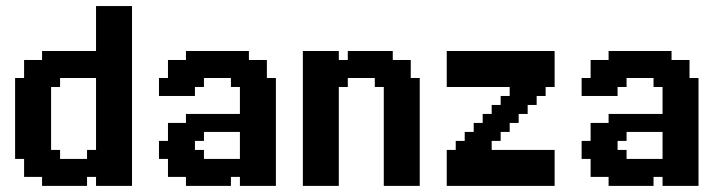

<svg xmlns="http://www.w3.org/2000/svg" viewBox="-20 -608 2364 628"><path d="M411.8 -588.2V-558.8H382.4V-588.2ZM382.4 -588.2V-558.8H352.9V-588.2ZM352.9 -588.2V-558.8H323.5V-588.2ZM323.5 -588.2V-558.8H294.1V-588.2ZM323.5 -558.8V-529.4H294.1V-558.8ZM323.5 -529.4V-500H294.1V-529.4ZM352.9 -529.4V-500H323.5V-529.4ZM382.4 -529.4V-500H352.9V-529.4ZM382.4 -558.8V-529.4H352.9V-558.8ZM411.8 -558.8V-529.4H382.4V-558.8ZM352.9 -558.8V-529.4H323.5V-558.8ZM411.8 -529.4V-500H382.4V-529.4ZM411.8 -500V-470.6H382.4V-500ZM411.8 -470.6V-441.2H382.4V-470.6ZM382.4 -470.6V-441.2H352.9V-470.6ZM352.9 -470.6V-441.2H323.5V-470.6ZM323.5 -470.6V-441.2H294.1V-470.6ZM323.5 -500V-470.6H294.1V-500ZM352.9 -500V-470.6H323.5V-500ZM382.4 -500V-470.6H352.9V-500ZM411.8 -441.2V-411.8H382.4V-441.2ZM382.4 -441.2V-411.8H352.9V-441.2ZM352.9 -441.2V-411.8H323.5V-441.2ZM411.8 -382.4V-352.9H382.4V-382.4ZM411.8 -411.8V-382.4H382.4V-411.8ZM352.9 -29.4V0H323.5V-29.4ZM382.4 -29.4V0H352.9V-29.4ZM411.8 -58.8V-29.4H382.4V-58.8ZM411.8 -88.2V-58.8H382.4V-88.2ZM411.8 -29.4V0H382.4V-29.4ZM264.7 -441.2V-411.8H235.3V-441.2ZM323.5 -441.2V-411.8H294.1V-441.2ZM235.3 -441.2V-411.8H205.9V-441.2ZM205.9 -441.2V-411.8H176.5V-441.2ZM176.5 -441.2V-411.8H147.1V-441.2ZM147.1 -441.2V-411.8H117.6V-441.2ZM117.6 -411.8V-382.4H88.2V-411.8ZM147.1 -411.8V-382.4H117.6V-411.8ZM147.1 -382.4V-352.9H117.6V-382.4ZM88.2 -411.8V-382.4H58.8V-411.8ZM88.2 -382.4V-352.9H58.8V-382.4ZM117.6 -382.4V-352.9H88.2V-382.4ZM147.1 -352.9V-323.5H117.6V-352.9ZM176.5 -352.9V-323.5H147.1V-352.9ZM117.6 -352.9V-323.5H88.2V-352.9ZM88.2 -352.9V-323.5H58.8V-352.9ZM58.8 -352.9V-323.5H29.4V-352.9ZM58.8 -323.5V-294.1H29.4V-323.5ZM58.8 -294.1V-264.7H29.4V-294.1ZM58.8 -264.7V-235.3H29.4V-264.7ZM58.8 -235.3V-205.9H29.4V-235.3ZM58.8 -205.9V-176.5H29.4V-205.9ZM58.8 -176.5V-147.1H29.4V-176.5ZM58.8 -147.1V-117.6H29.4V-147.1ZM58.8 -117.6V-88.2H29.4V-117.6ZM88.2 -117.6V-88.2H58.8V-117.6ZM88.2 -88.2V-58.8H58.8V-88.2ZM88.2 -58.8V-29.4H58.8V-58.8ZM117.6 -58.8V-29.4H88.2V-58.8ZM147.1 -58.8V-29.4H117.6V-58.8ZM176.5 -88.2V-58.8H147.1V-88.2ZM176.5 -117.6V-88.2H147.1V-117.6ZM147.1 -117.6V-88.2H117.6V-117.6ZM147.1 -88.2V-58.8H117.6V-88.2ZM117.6 -88.2V-58.8H88.2V-88.2ZM117.6 -117.6V-88.2H88.2V-117.6ZM117.6 -147.1V-117.6H88.2V-147.1ZM147.1 -147.1V-117.6H117.6V-147.1ZM147.1 -176.5V-147.1H117.6V-176.5ZM147.1 -205.9V-176.5H117.6V-205.9ZM147.1 -235.3V-205.9H117.6V-235.3ZM147.1 -264.7V-235.3H117.6V-264.7ZM147.1 -294.1V-264.7H117.6V-294.1ZM147.1 -323.5V-294.1H117.6V-323.5ZM117.6 -323.5V-294.1H88.2V-323.5ZM117.6 -294.1V-264.7H88.2V-294.1ZM117.6 -264.7V-235.3H88.2V-264.7ZM117.6 -235.3V-205.9H88.2V-235.3ZM117.6 -205.9V-176.5H88.2V-205.9ZM117.6 -176.5V-147.1H88.2V-176.5ZM88.2 -147.1V-117.6H58.8V-147.1ZM88.2 -176.5V-147.1H58.8V-176.5ZM88.2 -205.9V-176.5H58.8V-205.9ZM88.2 -235.3V-205.9H58.8V-235.3ZM88.2 -264.7V-235.3H58.8V-264.7ZM88.2 -294.1V-264.7H58.8V-294.1ZM88.2 -323.5V-294.1H58.8V-323.5ZM176.5 -58.8V-29.4H147.1V-58.8ZM176.5 -29.4V0H147.1V-29.4ZM147.1 -29.4V0H117.6V-29.4ZM205.9 -29.4V0H176.5V-29.4ZM235.3 -29.4V0H205.9V-29.4ZM264.7 -29.4V0H235.3V-29.4ZM323.5 -29.4V0H294.1V-29.4ZM323.5 -58.8V-29.4H294.1V-58.8ZM352.9 -58.8V-29.4H323.5V-58.8ZM382.4 -58.8V-29.4H352.9V-58.8ZM382.4 -294.1V-264.7H352.9V-294.1ZM382.4 -323.5V-294.1H352.9V-323.5ZM411.8 -352.9V-323.5H382.4V-352.9ZM382.4 -382.4V-352.9H352.9V-382.4ZM352.9 -411.8V-382.4H323.5V-411.8ZM323.5 -411.8V-382.4H294.1V-411.8ZM294.1 -411.8V-382.4H264.7V-411.8ZM294.1 -382.4V-352.9H264.7V-382.4ZM323.5 -352.9V-323.5H294.1V-352.9ZM352.9 -352.9V-323.5H323.5V-352.9ZM323.5 -323.5V-294.1H294.1V-323.5ZM323.5 -294.1V-264.7H294.1V-294.1ZM323.5 -264.7V-235.3H294.1V-264.7ZM264.7 -88.2V-58.8H235.3V-88.2ZM235.3 -88.2V-58.8H205.9V-88.2ZM205.9 -88.2V-58.8H176.5V-88.2ZM205.9 -58.8V-29.4H176.5V-58.8ZM235.3 -58.8V-29.4H205.9V-58.8ZM264.7 -58.8V-29.4H235.3V-58.8ZM294.1 -58.8V-29.4H264.7V-58.8ZM323.5 -88.2V-58.8H294.1V-88.2ZM352.9 -88.2V-58.8H323.5V-88.2ZM352.9 -294.1V-264.7H323.5V-294.1ZM352.9 -323.5V-294.1H323.5V-323.5ZM352.9 -382.4V-352.9H323.5V-382.4ZM323.5 -382.4V-352.9H294.1V-382.4ZM264.7 -411.8V-382.4H235.3V-411.8ZM235.3 -411.8V-382.4H205.9V-411.8ZM205.9 -411.8V-382.4H176.5V-411.8ZM176.5 -411.8V-382.4H147.1V-411.8ZM176.5 -382.4V-352.9H147.1V-382.4ZM205.9 -382.4V-352.9H176.5V-382.4ZM235.3 -382.4V-352.9H205.9V-382.4ZM264.7 -382.4V-352.9H235.3V-382.4ZM382.4 -411.8V-382.4H352.9V-411.8ZM382.4 -88.2V-58.8H352.9V-88.2ZM382.4 -352.9V-323.5H352.9V-352.9ZM411.8 -323.5V-294.1H382.4V-323.5ZM411.8 -294.1V-264.7H382.4V-294.1ZM411.8 -117.6V-88.2H382.4V-117.6ZM382.4 -117.6V-88.2H352.9V-117.6ZM352.9 -117.6V-88.2H323.5V-117.6ZM323.5 -117.6V-88.2H294.1V-117.6ZM352.9 -264.7V-235.3H323.5V-264.7ZM382.4 -264.7V-235.3H352.9V-264.7ZM411.8 -264.7V-235.3H382.4V-264.7ZM411.8 -235.3V-205.9H382.4V-235.3ZM411.8 -205.9V-176.5H382.4V-205.9ZM411.8 -176.5V-147.1H382.4V-176.5ZM382.4 -176.5V-147.1H352.9V-176.5ZM382.4 -147.1V-117.6H352.9V-147.1ZM352.9 -147.1V-117.6H323.5V-147.1ZM411.8 -147.1V-117.6H382.4V-147.1ZM323.5 -147.1V-117.6H294.1V-147.1ZM323.5 -176.5V-147.1H294.1V-176.5ZM323.5 -205.9V-176.5H294.1V-205.9ZM323.5 -235.3V-205.9H294.1V-235.3ZM352.9 -235.3V-205.9H323.5V-235.3ZM382.4 -235.3V-205.9H352.9V-235.3ZM382.4 -205.9V-176.5H352.9V-205.9ZM352.9 -176.5V-147.1H323.5V-176.5ZM352.9 -205.9V-176.5H323.5V-205.9ZM264.7 -441.2H294.1V-411.8H264.7ZM264.7 -88.2H294.1V-58.8H264.7ZM264.7 -117.6H294.1V-88.2H264.7Z M735.3 0H705.9V-29.4H735.3ZM794.1 0H764.7V-29.4H794.1ZM705.9 0H676.5V-29.4H705.9ZM676.5 0H647.1V-29.4H676.5ZM647.1 0H617.6V-29.4H647.1ZM617.6 0H588.2V-29.4H617.6ZM588.2 -29.4H558.8V-58.8H588.2ZM617.6 -29.4H588.2V-58.8H617.6ZM617.6 -58.8H588.2V-88.2H617.6ZM558.8 -29.4H529.4V-58.8H558.8ZM558.8 -58.8H529.4V-88.2H558.8ZM588.2 -58.8H558.8V-88.2H588.2ZM617.6 -88.2H588.2V-117.6H617.6ZM647.1 -88.2H617.6V-117.6H647.1ZM588.2 -88.2H558.8V-117.6H588.2ZM558.8 -88.2H529.4V-117.6H558.8ZM529.4 -88.2H500V-117.6H529.4ZM529.4 -117.6H500V-147.1H529.4ZM529.4 -294.1H500V-323.5H529.4ZM529.4 -323.5H500V-352.9H529.4ZM558.8 -323.5H529.4V-352.9H558.8ZM558.8 -352.9H529.4V-382.4H558.8ZM558.8 -382.4H529.4V-411.8H558.8ZM588.2 -382.4H558.8V-411.8H588.2ZM617.6 -382.4H588.2V-411.8H617.6ZM647.1 -352.9H617.6V-382.4H647.1ZM647.1 -323.5H617.6V-352.9H647.1ZM617.6 -323.5H588.2V-352.9H617.6ZM617.6 -352.9H588.2V-382.4H617.6ZM588.2 -352.9H558.8V-382.4H588.2ZM588.2 -323.5H558.8V-352.9H588.2ZM588.2 -294.1H558.8V-323.5H588.2ZM617.6 -294.1H588.2V-323.5H617.6ZM617.6 -117.6H588.2V-147.1H617.6ZM588.2 -117.6H558.8V-147.1H588.2ZM558.8 -294.1H529.4V-323.5H558.8ZM558.8 -117.6H529.4V-147.1H558.8ZM647.1 -382.4H617.6V-411.8H647.1ZM647.1 -411.8H617.6V-441.2H647.1ZM617.6 -411.8H588.2V-441.2H617.6ZM676.5 -411.8H647.1V-441.2H676.5ZM705.9 -411.8H676.5V-441.2H705.9ZM735.3 -411.8H705.9V-441.2H735.3ZM764.7 -411.8H735.3V-441.2H764.7ZM794.1 -411.8H764.7V-441.2H794.1ZM794.1 -382.4H764.7V-411.8H794.1ZM823.5 -382.4H794.1V-411.8H823.5ZM852.9 -382.4H823.5V-411.8H852.9ZM852.9 -352.9H823.5V-382.4H852.9ZM882.4 -323.5H852.9V-352.9H882.4ZM852.9 -323.5H823.5V-352.9H852.9ZM882.4 -294.1H852.9V-323.5H882.4ZM882.4 -264.7H852.9V-294.1H882.4ZM882.4 -235.3H852.9V-264.7H882.4ZM882.4 -205.9H852.9V-235.3H882.4ZM882.4 -176.5H852.9V-205.9H882.4ZM882.4 -147.1H852.9V-176.5H882.4ZM852.9 -147.1H823.5V-176.5H852.9ZM852.9 -117.6H823.5V-147.1H852.9ZM882.4 -117.6H852.9V-147.1H882.4ZM882.4 -88.2H852.9V-117.6H882.4ZM852.9 -88.2H823.5V-117.6H852.9ZM852.9 -58.8H823.5V-88.2H852.9ZM852.9 -29.4H823.5V-58.8H852.9ZM823.5 -29.4H794.1V-58.8H823.5ZM794.1 -29.4H764.7V-58.8H794.1ZM764.7 -29.4H735.3V-58.8H764.7ZM764.7 -58.8H735.3V-88.2H764.7ZM794.1 -88.2H764.7V-117.6H794.1ZM823.5 -88.2H794.1V-117.6H823.5ZM794.1 -117.6H764.7V-147.1H794.1ZM794.1 -147.1H764.7V-176.5H794.1ZM794.1 -176.5H764.7V-205.9H794.1ZM794.1 -205.9H764.7V-235.3H794.1ZM794.1 -235.3H764.7V-264.7H794.1ZM794.1 -264.7H764.7V-294.1H794.1ZM794.1 -294.1H764.7V-323.5H794.1ZM794.1 -323.5H764.7V-352.9H794.1ZM764.7 -323.5H735.3V-352.9H764.7ZM764.7 -352.9H735.3V-382.4H764.7ZM735.3 -352.9H705.9V-382.4H735.3ZM705.9 -352.9H676.5V-382.4H705.9ZM676.5 -352.9H647.1V-382.4H676.5ZM676.5 -382.4H647.1V-411.8H676.5ZM705.9 -382.4H676.5V-411.8H705.9ZM735.3 -382.4H705.9V-411.8H735.3ZM764.7 -382.4H735.3V-411.8H764.7ZM794.1 -352.9H764.7V-382.4H794.1ZM823.5 -352.9H794.1V-382.4H823.5ZM823.5 -323.5H794.1V-352.9H823.5ZM823.5 -294.1H794.1V-323.5H823.5ZM823.5 -264.7H794.1V-294.1H823.5ZM852.9 -264.7H823.5V-294.1H852.9ZM852.9 -294.1H823.5V-323.5H852.9ZM852.9 -235.3H823.5V-264.7H852.9ZM852.9 -205.9H823.5V-235.3H852.9ZM852.9 -176.5H823.5V-205.9H852.9ZM823.5 -176.5H794.1V-205.9H823.5ZM823.5 -205.9H794.1V-235.3H823.5ZM823.5 -235.3H794.1V-264.7H823.5ZM823.5 -147.1H794.1V-176.5H823.5ZM823.5 -117.6H794.1V-147.1H823.5ZM823.5 -58.8H794.1V-88.2H823.5ZM794.1 -58.8H764.7V-88.2H794.1ZM735.3 -29.4H705.9V-58.8H735.3ZM705.9 -29.4H676.5V-58.8H705.9ZM676.5 -29.4H647.1V-58.8H676.5ZM647.1 -29.4H617.6V-58.8H647.1ZM647.1 -58.8H617.6V-88.2H647.1ZM676.5 -58.8H647.1V-88.2H676.5ZM705.9 -58.8H676.5V-88.2H705.9ZM735.3 -58.8H705.9V-88.2H735.3ZM558.8 -147.1H529.4V-176.5H558.8ZM588.2 -147.1H558.8V-176.5H588.2ZM617.6 -147.1H588.2V-176.5H617.6ZM558.8 -176.5H529.4V-205.9H558.8ZM588.2 -176.5H558.8V-205.9H588.2ZM617.6 -176.5H588.2V-205.9H617.6ZM647.1 -176.5H617.6V-205.9H647.1ZM676.5 -176.5H647.1V-205.9H676.5ZM705.9 -176.5H676.5V-205.9H705.9ZM735.3 -176.5H705.9V-205.9H735.3ZM764.7 -176.5H735.3V-205.9H764.7ZM764.7 -205.9H735.3V-235.3H764.7ZM735.3 -205.9H705.9V-235.3H735.3ZM705.9 -205.9H676.5V-235.3H705.9ZM676.5 -205.9H647.1V-235.3H676.5ZM647.1 -205.9H617.6V-235.3H647.1ZM617.6 -205.9H588.2V-235.3H617.6ZM852.9 -88.2H882.4V-58.8H852.9ZM852.9 -58.8H882.4V-29.4H852.9ZM852.9 -29.4H882.4V0H852.9ZM823.5 -29.4H852.9V0H823.5ZM794.1 -29.4H823.5V0H794.1ZM617.6 -176.5H647.1V-147.1H617.6Z M970.6 -441.2H1000V-411.8H970.6ZM1000 -441.2H1029.4V-411.8H1000ZM1029.4 -441.2H1058.8V-411.8H1029.4ZM970.6 -382.4H1000V-352.9H970.6ZM970.6 -411.8H1000V-382.4H970.6ZM1029.4 -29.4H1058.8V0H1029.4ZM1000 -29.4H1029.4V0H1000ZM970.6 -58.8H1000V-29.4H970.6ZM970.6 -88.2H1000V-58.8H970.6ZM970.6 -29.4H1000V0H970.6ZM1117.6 -441.2H1147.1V-411.8H1117.6ZM1058.8 -441.2H1088.2V-411.8H1058.8ZM1147.1 -441.2H1176.5V-411.8H1147.1ZM1176.5 -441.2H1205.9V-411.8H1176.5ZM1205.9 -441.2H1235.3V-411.8H1205.9ZM1235.3 -441.2H1264.7V-411.8H1235.3ZM1264.7 -411.8H1294.1V-382.4H1264.7ZM1235.3 -411.8H1264.7V-382.4H1235.3ZM1235.3 -382.4H1264.7V-352.9H1235.3ZM1294.1 -411.8H1323.5V-382.4H1294.1ZM1294.1 -382.4H1323.5V-352.9H1294.1ZM1264.7 -382.4H1294.1V-352.9H1264.7ZM1235.3 -352.9H1264.7V-323.5H1235.3ZM1205.9 -352.9H1235.3V-323.5H1205.9ZM1264.7 -352.9H1294.1V-323.5H1264.7ZM1294.1 -352.9H1323.5V-323.5H1294.1ZM1323.5 -352.9H1352.9V-323.5H1323.5ZM1323.5 -323.5H1352.9V-294.1H1323.5ZM1323.5 -294.1H1352.9V-264.7H1323.5ZM1323.5 -264.7H1352.9V-235.3H1323.5ZM1323.5 -235.3H1352.9V-205.9H1323.5ZM1323.5 -205.9H1352.9V-176.5H1323.5ZM1323.5 -176.5H1352.9V-147.1H1323.5ZM1323.5 -147.1H1352.9V-117.6H1323.5ZM1323.5 -117.6H1352.9V-88.2H1323.5ZM1294.1 -117.6H1323.5V-88.2H1294.1ZM1294.1 -88.2H1323.5V-58.8H1294.1ZM1294.1 -58.8H1323.5V-29.4H1294.1ZM1264.7 -58.8H1294.1V-29.4H1264.7ZM1235.3 -58.8H1264.7V-29.4H1235.3ZM1235.3 -117.6H1264.7V-88.2H1235.3ZM1235.3 -88.2H1264.7V-58.8H1235.3ZM1264.7 -88.2H1294.1V-58.8H1264.7ZM1264.7 -117.6H1294.1V-88.2H1264.7ZM1264.7 -147.1H1294.1V-117.6H1264.7ZM1235.3 -147.1H1264.7V-117.6H1235.3ZM1235.3 -176.5H1264.7V-147.1H1235.3ZM1235.3 -205.9H1264.7V-176.5H1235.3ZM1235.3 -235.3H1264.7V-205.9H1235.3ZM1235.3 -264.7H1264.7V-235.3H1235.3ZM1235.3 -294.1H1264.7V-264.7H1235.3ZM1235.3 -323.5H1264.7V-294.1H1235.3ZM1264.7 -323.5H1294.1V-294.1H1264.7ZM1264.7 -294.1H1294.1V-264.7H1264.7ZM1264.7 -264.7H1294.1V-235.3H1264.7ZM1264.7 -235.3H1294.1V-205.9H1264.7ZM1264.7 -205.9H1294.1V-176.5H1264.7ZM1264.7 -176.5H1294.1V-147.1H1264.7ZM1294.1 -147.1H1323.5V-117.6H1294.1ZM1294.1 -176.5H1323.5V-147.1H1294.1ZM1294.1 -205.9H1323.5V-176.5H1294.1ZM1294.1 -235.3H1323.5V-205.9H1294.1ZM1294.1 -264.7H1323.5V-235.3H1294.1ZM1294.1 -294.1H1323.5V-264.7H1294.1ZM1294.1 -323.5H1323.5V-294.1H1294.1ZM1235.3 -29.4H1264.7V0H1235.3ZM1058.8 -29.4H1088.2V0H1058.8ZM1058.8 -58.8H1088.2V-29.4H1058.8ZM1029.4 -58.8H1058.8V-29.4H1029.4ZM1000 -58.8H1029.4V-29.4H1000ZM1000 -294.1H1029.4V-264.7H1000ZM1000 -323.5H1029.4V-294.1H1000ZM970.6 -352.9H1000V-323.5H970.6ZM1000 -382.4H1029.4V-352.9H1000ZM1029.4 -411.8H1058.8V-382.4H1029.4ZM1058.8 -411.8H1088.2V-382.4H1058.8ZM1088.2 -411.8H1117.6V-382.4H1088.2ZM1088.2 -382.4H1117.6V-352.9H1088.2ZM1088.2 -352.9H1117.6V-323.5H1088.2ZM1058.8 -352.9H1088.2V-323.5H1058.8ZM1029.4 -352.9H1058.8V-323.5H1029.4ZM1058.8 -323.5H1088.2V-294.1H1058.8ZM1058.8 -294.1H1088.2V-264.7H1058.8ZM1058.8 -264.7H1088.2V-235.3H1058.8ZM1058.8 -88.2H1088.2V-58.8H1058.8ZM1029.4 -88.2H1058.8V-58.8H1029.4ZM1029.4 -294.1H1058.8V-264.7H1029.4ZM1029.4 -323.5H1058.8V-294.1H1029.4ZM1029.4 -382.4H1058.8V-352.9H1029.4ZM1058.8 -382.4H1088.2V-352.9H1058.8ZM1117.6 -411.8H1147.1V-382.4H1117.6ZM1147.1 -411.8H1176.5V-382.4H1147.1ZM1176.5 -411.8H1205.9V-382.4H1176.5ZM1205.9 -411.8H1235.3V-382.4H1205.9ZM1205.9 -382.4H1235.3V-352.9H1205.9ZM1176.5 -382.4H1205.9V-352.9H1176.5ZM1147.1 -382.4H1176.5V-352.9H1147.1ZM1117.6 -382.4H1147.1V-352.9H1117.6ZM1000 -411.8H1029.4V-382.4H1000ZM1000 -88.2H1029.4V-58.8H1000ZM1000 -352.9H1029.4V-323.5H1000ZM970.6 -323.5H1000V-294.1H970.6ZM970.6 -294.1H1000V-264.7H970.6ZM970.6 -117.6H1000V-88.2H970.6ZM1000 -117.6H1029.4V-88.2H1000ZM1029.4 -117.6H1058.8V-88.2H1029.4ZM1058.8 -117.6H1088.2V-88.2H1058.8ZM1029.4 -264.7H1058.8V-235.3H1029.4ZM1000 -264.7H1029.4V-235.3H1000ZM970.6 -264.7H1000V-235.3H970.6ZM970.6 -235.3H1000V-205.9H970.6ZM970.6 -205.9H1000V-176.5H970.6ZM970.6 -176.5H1000V-147.1H970.6ZM1000 -176.5H1029.4V-147.1H1000ZM1000 -147.1H1029.4V-117.6H1000ZM1029.4 -147.1H1058.8V-117.6H1029.4ZM970.6 -147.1H1000V-117.6H970.6ZM1058.8 -147.1H1088.2V-117.6H1058.8ZM1058.8 -176.5H1088.2V-147.1H1058.8ZM1058.8 -205.9H1088.2V-176.5H1058.8ZM1058.8 -235.3H1088.2V-205.9H1058.8ZM1029.4 -235.3H1058.8V-205.9H1029.4ZM1000 -235.3H1029.4V-205.9H1000ZM1000 -205.9H1029.4V-176.5H1000ZM1029.4 -176.5H1058.8V-147.1H1029.4ZM1029.4 -205.9H1058.8V-176.5H1029.4ZM1264.7 -29.4H1294.1V0H1264.7ZM1294.1 -29.4H1323.5V0H1294.1ZM1323.5 -29.4H1352.9V0H1323.5ZM1323.5 -58.8H1352.9V-29.4H1323.5ZM1323.5 -88.2H1352.9V-58.8H1323.5Z M1441.2 -441.2H1470.6V-411.8H1441.2ZM1470.6 -441.2H1500V-411.8H1470.6ZM1500 -441.2H1529.4V-411.8H1500ZM1529.4 -441.2H1558.8V-411.8H1529.4ZM1558.8 -441.2H1588.2V-411.8H1558.8ZM1588.2 -441.2H1617.6V-411.8H1588.2ZM1617.6 -441.2H1647.1V-411.8H1617.6ZM1647.1 -441.2H1676.5V-411.8H1647.1ZM1676.5 -441.2H1705.9V-411.8H1676.5ZM1705.9 -441.2H1735.3V-411.8H1705.9ZM1735.3 -441.2H1764.7V-411.8H1735.3ZM1735.3 -411.8H1764.7V-382.4H1735.3ZM1764.7 -441.2H1794.1V-411.8H1764.7ZM1764.7 -411.8H1794.1V-382.4H1764.7ZM1764.7 -382.4H1794.1V-352.9H1764.7ZM1764.7 -352.9H1794.1V-323.5H1764.7ZM1735.3 -352.9H1764.7V-323.5H1735.3ZM1705.9 -352.9H1735.3V-323.5H1705.9ZM1676.5 -352.9H1705.9V-323.5H1676.5ZM1647.1 -352.9H1676.5V-323.5H1647.1ZM1617.6 -352.9H1647.1V-323.5H1617.6ZM1588.2 -352.9H1617.6V-323.5H1588.2ZM1558.8 -352.9H1588.2V-323.5H1558.8ZM1529.4 -352.9H1558.8V-323.5H1529.4ZM1500 -352.9H1529.4V-323.5H1500ZM1470.6 -352.9H1500V-323.5H1470.6ZM1441.2 -352.9H1470.6V-323.5H1441.2ZM1441.2 -382.4H1470.6V-352.9H1441.2ZM1441.2 -411.8H1470.6V-382.4H1441.2ZM1470.6 -411.8H1500V-382.4H1470.6ZM1500 -411.8H1529.4V-382.4H1500ZM1529.4 -411.8H1558.8V-382.4H1529.4ZM1558.8 -411.8H1588.2V-382.4H1558.8ZM1588.2 -411.8H1617.6V-382.4H1588.2ZM1617.6 -411.8H1647.1V-382.4H1617.6ZM1647.1 -411.8H1676.5V-382.4H1647.1ZM1676.5 -382.4H1705.9V-352.9H1676.5ZM1705.9 -382.4H1735.3V-352.9H1705.9ZM1735.3 -382.4H1764.7V-352.9H1735.3ZM1705.9 -411.8H1735.3V-382.4H1705.9ZM1676.5 -411.8H1705.9V-382.4H1676.5ZM1617.6 -382.4H1647.1V-352.9H1617.6ZM1588.2 -382.4H1617.6V-352.9H1588.2ZM1558.8 -382.4H1588.2V-352.9H1558.8ZM1529.4 -382.4H1558.8V-352.9H1529.4ZM1500 -382.4H1529.4V-352.9H1500ZM1470.6 -382.4H1500V-352.9H1470.6ZM1647.1 -382.4H1676.5V-352.9H1647.1ZM1735.3 -323.5H1764.7V-294.1H1735.3ZM1705.9 -323.5H1735.3V-294.1H1705.9ZM1676.5 -323.5H1705.9V-294.1H1676.5ZM1647.1 -323.5H1676.5V-294.1H1647.1ZM1647.1 -294.1H1676.5V-264.7H1647.1ZM1617.6 -294.1H1647.1V-264.7H1617.6ZM1676.5 -294.1H1705.9V-264.7H1676.5ZM1705.9 -294.1H1735.3V-264.7H1705.9ZM1676.5 -264.7H1705.9V-235.3H1676.5ZM1647.1 -264.7H1676.5V-235.3H1647.1ZM1617.6 -264.7H1647.1V-235.3H1617.6ZM1588.2 -264.7H1617.6V-235.3H1588.2ZM1558.8 -235.3H1588.2V-205.9H1558.8ZM1588.2 -235.3H1617.6V-205.9H1588.2ZM1617.6 -235.3H1647.1V-205.9H1617.6ZM1647.1 -235.3H1676.5V-205.9H1647.1ZM1470.6 -147.1H1500V-117.6H1470.6ZM1500 -147.1H1529.4V-117.6H1500ZM1529.4 -147.1H1558.8V-117.6H1529.4ZM1558.8 -147.1H1588.2V-117.6H1558.8ZM1558.8 -176.5H1588.2V-147.1H1558.8ZM1588.2 -176.5H1617.6V-147.1H1588.2ZM1588.2 -205.9H1617.6V-176.5H1588.2ZM1617.6 -205.9H1647.1V-176.5H1617.6ZM1558.8 -205.9H1588.2V-176.5H1558.8ZM1529.4 -205.9H1558.8V-176.5H1529.4ZM1529.4 -176.5H1558.8V-147.1H1529.4ZM1500 -176.5H1529.4V-147.1H1500ZM1441.2 -117.6H1470.6V-88.2H1441.2ZM1470.6 -117.6H1500V-88.2H1470.6ZM1500 -117.6H1529.4V-88.2H1500ZM1529.4 -117.6H1558.8V-88.2H1529.4ZM1558.8 -117.6H1588.2V-88.2H1558.8ZM1588.2 -117.6H1617.6V-88.2H1588.2ZM1617.6 -117.6H1647.1V-88.2H1617.6ZM1647.1 -117.6H1676.5V-88.2H1647.1ZM1676.5 -117.6H1705.9V-88.2H1676.5ZM1705.9 -117.6H1735.3V-88.2H1705.9ZM1735.3 -117.6H1764.7V-88.2H1735.3ZM1764.7 -117.6H1794.1V-88.2H1764.7ZM1764.7 -88.2H1794.1V-58.8H1764.7ZM1764.7 -58.8H1794.1V-29.4H1764.7ZM1764.7 -29.4H1794.1V0H1764.7ZM1735.3 -29.4H1764.7V0H1735.3ZM1705.9 -29.4H1735.3V0H1705.9ZM1676.5 -29.4H1705.9V0H1676.5ZM1647.1 -29.4H1676.5V0H1647.1ZM1617.6 -29.4H1647.1V0H1617.6ZM1588.2 -29.4H1617.6V0H1588.2ZM1558.8 -29.4H1588.2V0H1558.8ZM1529.4 -29.4H1558.8V0H1529.4ZM1500 -29.4H1529.4V0H1500ZM1470.6 -29.4H1500V0H1470.6ZM1470.6 -58.8H1500V-29.4H1470.6ZM1441.2 -58.8H1470.6V-29.4H1441.2ZM1441.2 -88.2H1470.6V-58.8H1441.2ZM1441.2 -29.4H1470.6V0H1441.2ZM1500 -58.8H1529.4V-29.4H1500ZM1529.4 -58.8H1558.8V-29.4H1529.4ZM1558.8 -58.8H1588.2V-29.4H1558.8ZM1588.2 -58.8H1617.6V-29.4H1588.2ZM1617.6 -58.8H1647.1V-29.4H1617.6ZM1647.1 -58.8H1676.5V-29.4H1647.1ZM1676.5 -58.8H1705.9V-29.4H1676.5ZM1705.9 -58.8H1735.3V-29.4H1705.9ZM1735.3 -58.8H1764.7V-29.4H1735.3ZM1735.3 -88.2H1764.7V-58.8H1735.3ZM1705.9 -88.2H1735.3V-58.8H1705.9ZM1647.1 -88.2H1676.5V-58.8H1647.1ZM1617.6 -88.2H1647.1V-58.8H1617.6ZM1588.2 -88.2H1617.6V-58.8H1588.2ZM1558.8 -88.2H1588.2V-58.8H1558.8ZM1529.4 -88.2H1558.8V-58.8H1529.4ZM1500 -88.2H1529.4V-58.8H1500ZM1470.6 -88.2H1500V-58.8H1470.6ZM1676.5 -88.2H1705.9V-58.8H1676.5Z M2117.6 0H2088.2V-29.4H2117.6ZM2176.5 0H2147.1V-29.4H2176.5ZM2088.2 0H2058.8V-29.4H2088.2ZM2058.8 0H2029.4V-29.4H2058.8ZM2029.4 0H2000V-29.4H2029.4ZM2000 0H1970.6V-29.4H2000ZM1970.6 -29.4H1941.2V-58.8H1970.6ZM2000 -29.4H1970.6V-58.8H2000ZM2000 -58.8H1970.6V-88.2H2000ZM1941.2 -29.4H1911.8V-58.8H1941.2ZM1941.2 -58.8H1911.8V-88.2H1941.2ZM1970.6 -58.8H1941.2V-88.2H1970.6ZM2000 -88.2H1970.6V-117.6H2000ZM2029.4 -88.2H2000V-117.6H2029.4ZM1970.6 -88.2H1941.2V-117.6H1970.6ZM1941.2 -88.2H1911.8V-117.6H1941.2ZM1911.8 -88.2H1882.4V-117.6H1911.8ZM1911.8 -117.6H1882.4V-147.1H1911.8ZM1911.8 -294.1H1882.4V-323.5H1911.8ZM1911.8 -323.5H1882.4V-352.9H1911.8ZM1941.2 -323.5H1911.8V-352.9H1941.2ZM1941.2 -352.9H1911.8V-382.4H1941.2ZM1941.2 -382.4H1911.8V-411.8H1941.2ZM1970.6 -382.4H1941.2V-411.8H1970.6ZM2000 -382.4H1970.6V-411.8H2000ZM2029.4 -352.9H2000V-382.4H2029.4ZM2029.4 -323.5H2000V-352.9H2029.4ZM2000 -323.5H1970.6V-352.9H2000ZM2000 -352.9H1970.6V-382.4H2000ZM1970.6 -352.9H1941.2V-382.4H1970.6ZM1970.6 -323.5H1941.2V-352.9H1970.6ZM1970.6 -294.1H1941.2V-323.5H1970.6ZM2000 -294.1H1970.6V-323.5H2000ZM2000 -117.6H1970.6V-147.1H2000ZM1970.6 -117.6H1941.2V-147.1H1970.6ZM1941.2 -294.1H1911.8V-323.5H1941.2ZM1941.2 -117.6H1911.8V-147.1H1941.2ZM2029.4 -382.4H2000V-411.8H2029.4ZM2029.4 -411.8H2000V-441.2H2029.4ZM2000 -411.8H1970.6V-441.2H2000ZM2058.8 -411.8H2029.4V-441.2H2058.8ZM2088.2 -411.8H2058.8V-441.2H2088.2ZM2117.6 -411.8H2088.2V-441.2H2117.6ZM2147.1 -411.8H2117.6V-441.2H2147.1ZM2176.5 -411.8H2147.1V-441.2H2176.5ZM2176.5 -382.4H2147.1V-411.8H2176.5ZM2205.9 -382.4H2176.5V-411.8H2205.9ZM2235.3 -382.4H2205.9V-411.8H2235.3ZM2235.3 -352.9H2205.9V-382.4H2235.3ZM2264.7 -323.5H2235.3V-352.9H2264.7ZM2235.3 -323.5H2205.9V-352.9H2235.3ZM2264.7 -294.1H2235.3V-323.5H2264.7ZM2264.7 -264.7H2235.3V-294.1H2264.7ZM2264.7 -235.3H2235.3V-264.7H2264.7ZM2264.7 -205.9H2235.3V-235.3H2264.7ZM2264.7 -176.5H2235.3V-205.9H2264.7ZM2264.7 -147.1H2235.3V-176.5H2264.7ZM2235.3 -147.1H2205.9V-176.5H2235.3ZM2235.3 -117.6H2205.9V-147.1H2235.3ZM2264.7 -117.6H2235.3V-147.1H2264.7ZM2264.7 -88.2H2235.3V-117.6H2264.7ZM2235.3 -88.2H2205.9V-117.6H2235.3ZM2235.3 -58.8H2205.9V-88.2H2235.3ZM2235.3 -29.4H2205.9V-58.8H2235.3ZM2205.9 -29.4H2176.5V-58.8H2205.9ZM2176.5 -29.4H2147.1V-58.8H2176.5ZM2147.1 -29.4H2117.6V-58.8H2147.1ZM2147.1 -58.8H2117.6V-88.2H2147.1ZM2176.5 -88.2H2147.1V-117.6H2176.5ZM2205.9 -88.2H2176.5V-117.6H2205.9ZM2176.5 -117.6H2147.1V-147.1H2176.5ZM2176.5 -147.1H2147.1V-176.5H2176.5ZM2176.5 -176.5H2147.1V-205.9H2176.5ZM2176.5 -205.9H2147.1V-235.3H2176.5ZM2176.5 -235.3H2147.1V-264.7H2176.5ZM2176.5 -264.7H2147.1V-294.1H2176.5ZM2176.5 -294.1H2147.1V-323.5H2176.5ZM2176.5 -323.5H2147.1V-352.9H2176.5ZM2147.1 -323.5H2117.6V-352.9H2147.1ZM2147.1 -352.9H2117.6V-382.4H2147.1ZM2117.6 -352.9H2088.2V-382.4H2117.6ZM2088.2 -352.9H2058.8V-382.4H2088.2ZM2058.8 -352.9H2029.4V-382.4H2058.8ZM2058.8 -382.4H2029.4V-411.8H2058.8ZM2088.2 -382.4H2058.8V-411.8H2088.2ZM2117.6 -382.4H2088.2V-411.8H2117.6ZM2147.1 -382.4H2117.6V-411.8H2147.1ZM2176.5 -352.9H2147.1V-382.4H2176.5ZM2205.9 -352.9H2176.5V-382.4H2205.9ZM2205.9 -323.5H2176.5V-352.9H2205.9ZM2205.9 -294.1H2176.5V-323.5H2205.9ZM2205.9 -264.7H2176.5V-294.1H2205.9ZM2235.3 -264.7H2205.9V-294.1H2235.3ZM2235.3 -294.1H2205.9V-323.5H2235.3ZM2235.3 -235.3H2205.9V-264.7H2235.3ZM2235.3 -205.9H2205.9V-235.3H2235.3ZM2235.3 -176.5H2205.9V-205.9H2235.3ZM2205.9 -176.5H2176.5V-205.9H2205.9ZM2205.9 -205.9H2176.5V-235.3H2205.9ZM2205.9 -235.3H2176.5V-264.7H2205.9ZM2205.9 -147.1H2176.5V-176.5H2205.9ZM2205.9 -117.6H2176.5V-147.1H2205.9ZM2205.9 -58.8H2176.5V-88.2H2205.9ZM2176.5 -58.8H2147.1V-88.2H2176.5ZM2117.6 -29.4H2088.2V-58.8H2117.6ZM2088.2 -29.4H2058.8V-58.8H2088.2ZM2058.8 -29.4H2029.4V-58.8H2058.8ZM2029.4 -29.4H2000V-58.8H2029.4ZM2029.4 -58.8H2000V-88.2H2029.4ZM2058.8 -58.8H2029.4V-88.2H2058.8ZM2088.2 -58.8H2058.8V-88.2H2088.2ZM2117.6 -58.8H2088.2V-88.2H2117.6ZM1941.2 -147.1H1911.8V-176.5H1941.2ZM1970.6 -147.1H1941.2V-176.5H1970.6ZM2000 -147.1H1970.6V-176.5H2000ZM1941.2 -176.5H1911.8V-205.9H1941.2ZM1970.6 -176.5H1941.2V-205.9H1970.6ZM2000 -176.5H1970.6V-205.9H2000ZM2029.4 -176.5H2000V-205.9H2029.4ZM2058.8 -176.5H2029.4V-205.9H2058.8ZM2088.2 -176.5H2058.8V-205.9H2088.2ZM2117.6 -176.5H2088.2V-205.9H2117.6ZM2147.1 -176.5H2117.6V-205.9H2147.1ZM2147.1 -205.9H2117.6V-235.3H2147.1ZM2117.6 -205.9H2088.2V-235.3H2117.6ZM2088.2 -205.9H2058.8V-235.3H2088.2ZM2058.8 -205.9H2029.4V-235.3H2058.8ZM2029.4 -205.9H2000V-235.3H2029.4ZM2000 -205.9H1970.6V-235.3H2000ZM2235.3 -88.2H2264.7V-58.8H2235.3ZM2235.3 -58.8H2264.7V-29.4H2235.3ZM2235.3 -29.4H2264.7V0H2235.3ZM2205.9 -29.4H2235.3V0H2205.9ZM2176.5 -29.4H2205.9V0H2176.5ZM2000 -176.5H2029.4V-147.1H2000Z"/></svg>

Font: Jersey 20
Style: Regular
Weight: 400
Designer: Sarah Cadigan-Fried
Version: Version 1.000; ttfautohint (v1.8.4.7-5d5b)